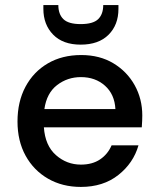

<svg xmlns="http://www.w3.org/2000/svg" viewBox="-20 -725 624 757"><path d="M299 12Q226 12 169.5 -20.5Q113 -53 81 -111Q49 -169 49 -246Q49 -324 80.5 -383Q112 -442 168.5 -475Q225 -508 300 -508Q373 -508 427 -475.5Q481 -443 511 -389Q541 -335 541 -270Q541 -260 540.5 -248.5Q540 -237 539 -223H153Q158 -151 200.5 -113.5Q243 -76 299 -76Q344 -76 374.5 -96.5Q405 -117 420 -152H526Q506 -82 446.5 -35Q387 12 299 12ZM299 -421Q246 -421 205 -389.5Q164 -358 155 -295H435Q432 -353 394 -387Q356 -421 299 -421ZM298 -549Q228 -549 189.5 -588.5Q151 -628 151 -690V-705H210Q210 -669 230 -649.5Q250 -630 298 -630Q347 -630 367 -649.5Q387 -669 387 -705H447V-690Q447 -627 408 -588Q369 -549 298 -549Z"/></svg>

Font: DeepMind Sans Medium
Style: Regular
Weight: 500
Designer: Jonny Pinhorn / Modifications: Colophon Foundry
Foundry: Colophon Foundry
Version: Version 1.002; ttfautohint (v1.8.2)